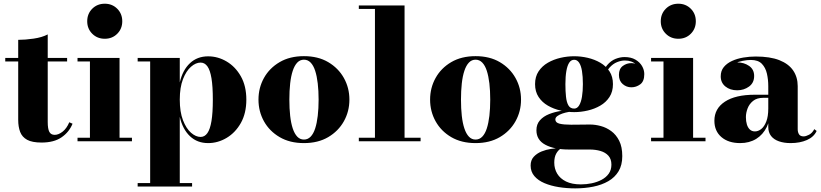

<svg xmlns="http://www.w3.org/2000/svg" viewBox="-20 -780 4534 1060"><path d="M209.5 7Q157.5 7 129.8 -8.2Q102 -23.5 91.2 -51.8Q80.5 -80 80.5 -118.5V-560Q119.5 -560 165.8 -566.8Q212 -573.5 243.5 -590V-106.5Q243.5 -69 252.2 -52.2Q261 -35.5 282 -35.5Q303 -35.5 325.5 -53Q348 -70.5 362.5 -105L380.5 -97Q362 -51 320 -22Q278 7 209.5 7ZM9 -440.5V-460H350.5V-440.5Z M558.5 -566Q517 -566 489.2 -593.8Q461.5 -621.5 461.5 -662.5Q461.5 -704 489.2 -731.8Q517 -759.5 558.5 -759.5Q599.5 -759.5 627.2 -731.8Q655 -704 655 -662.5Q655 -621.5 627.5 -593.8Q600 -566 558.5 -566ZM640 -460V-19.5H708.5V0H408V-19.5H476.5V-440.5H408V-460Z M740 250V230.5H809V-440.5H740V-460H972.5V-325Q988.5 -393.5 1028.8 -431.2Q1069 -469 1129 -469Q1183 -469 1231.2 -440.5Q1279.5 -412 1309.8 -358.5Q1340 -305 1340 -230Q1340 -155 1309.8 -101.2Q1279.5 -47.5 1231.2 -18.8Q1183 10 1129 10Q1069 10 1028.8 -28Q988.5 -66 972.5 -135V230.5H1040.5V250ZM1087.5 -24Q1110 -24 1125 -45.2Q1140 -66.5 1147.5 -111.8Q1155 -157 1155 -230Q1155 -303 1147.5 -348Q1140 -393 1125 -413.8Q1110 -434.5 1087.5 -434.5Q1061 -434.5 1034.5 -411.5Q1008 -388.5 990.2 -343Q972.5 -297.5 972.5 -230Q972.5 -162 990.2 -116.2Q1008 -70.5 1034.5 -47.2Q1061 -24 1087.5 -24Z M1658 10Q1580 10 1523.8 -23Q1467.5 -56 1437.2 -110.5Q1407 -165 1407 -230Q1407 -295 1437.2 -349.5Q1467.5 -404 1523.8 -437Q1580 -470 1658 -470Q1736 -470 1792 -437Q1848 -404 1878.5 -349.5Q1909 -295 1909 -230Q1909 -165 1878.5 -110.5Q1848 -56 1792 -23Q1736 10 1658 10ZM1658 -9.5Q1679.5 -9.5 1695 -25.5Q1710.5 -41.5 1720 -70.8Q1729.5 -100 1734.2 -140.5Q1739 -181 1739 -230Q1739 -279 1734.2 -319.5Q1729.5 -360 1720 -389.2Q1710.5 -418.5 1695 -434.5Q1679.5 -450.5 1658 -450.5Q1636.5 -450.5 1621.2 -434.5Q1606 -418.5 1596.2 -389.2Q1586.5 -360 1582 -319.5Q1577.5 -279 1577.5 -230Q1577.5 -181 1582 -140.5Q1586.5 -100 1596.2 -70.8Q1606 -41.5 1621.2 -25.5Q1636.5 -9.5 1658 -9.5Z M2213.5 -750V-19.5H2302V0H1961V-19.5H2050V-730.5H1961V-750Z M2605.5 10Q2527.5 10 2471.2 -23Q2415 -56 2384.8 -110.5Q2354.5 -165 2354.5 -230Q2354.5 -295 2384.8 -349.5Q2415 -404 2471.2 -437Q2527.5 -470 2605.5 -470Q2683.5 -470 2739.5 -437Q2795.5 -404 2826 -349.5Q2856.5 -295 2856.5 -230Q2856.5 -165 2826 -110.5Q2795.5 -56 2739.5 -23Q2683.5 10 2605.5 10ZM2605.5 -9.5Q2627 -9.5 2642.5 -25.5Q2658 -41.5 2667.5 -70.8Q2677 -100 2681.8 -140.5Q2686.5 -181 2686.5 -230Q2686.5 -279 2681.8 -319.5Q2677 -360 2667.5 -389.2Q2658 -418.5 2642.5 -434.5Q2627 -450.5 2605.5 -450.5Q2584 -450.5 2568.8 -434.5Q2553.5 -418.5 2543.8 -389.2Q2534 -360 2529.5 -319.5Q2525 -279 2525 -230Q2525 -181 2529.5 -140.5Q2534 -100 2543.8 -70.8Q2553.5 -41.5 2568.8 -25.5Q2584 -9.5 2605.5 -9.5Z M3155.5 260Q3108.5 260 3064.8 253Q3021 246 2986 231.2Q2951 216.5 2930.2 192.2Q2909.5 168 2909.5 134Q2909.5 104 2927 85.2Q2944.5 66.5 2970 56.2Q2995.5 46 3021.2 42.2Q3047 38.5 3064 38.5H3078.5Q3061.5 48.5 3050.8 68Q3040 87.5 3040 118Q3040 151.5 3056.2 178.8Q3072.5 206 3105 222Q3137.5 238 3187 238Q3217.5 238 3247.2 231.8Q3277 225.5 3301.5 212.5Q3326 199.5 3340.8 178.8Q3355.5 158 3355.5 129Q3355.5 98 3339 79.8Q3322.5 61.5 3295.2 53.5Q3268 45.5 3235.5 45.5Q3225 45.5 3201.8 45.5Q3178.5 45.5 3155.2 45.5Q3132 45.5 3121 45.5Q3040 45.5 2990.8 19.2Q2941.5 -7 2941.5 -61Q2941.5 -94 2960.8 -115.8Q2980 -137.5 3011.2 -150Q3042.5 -162.5 3079.5 -168Q3116.5 -173.5 3152 -173.5L3151 -165Q3137.5 -165 3119.8 -162Q3102 -159 3085 -153.2Q3068 -147.5 3057 -139.2Q3046 -131 3046 -120.5Q3046 -103 3069 -97.2Q3092 -91.5 3133 -91.5Q3150.5 -91.5 3169.2 -91.8Q3188 -92 3206 -92.2Q3224 -92.5 3238 -92.5Q3266 -92.5 3296.8 -84.2Q3327.5 -76 3354.5 -56.2Q3381.5 -36.5 3398.5 -2.8Q3415.5 31 3415.5 82Q3415.5 131.5 3395 165.5Q3374.5 199.5 3338.5 220.2Q3302.5 241 3255.5 250.5Q3208.5 260 3155.5 260ZM3150 -161Q3112.5 -161 3074.5 -169.8Q3036.5 -178.5 3004.8 -196.8Q2973 -215 2953.5 -244.5Q2934 -274 2934 -315.5Q2934 -357 2953.5 -386.2Q2973 -415.5 3004.8 -433.8Q3036.5 -452 3074.5 -460.8Q3112.5 -469.5 3150 -469.5Q3187 -469.5 3224.8 -460.8Q3262.5 -452 3294 -433.8Q3325.5 -415.5 3344.8 -386.2Q3364 -357 3364 -315.5Q3364 -274 3344.8 -244.5Q3325.5 -215 3294 -196.8Q3262.5 -178.5 3224.8 -169.8Q3187 -161 3150 -161ZM3150 -180.5Q3166.5 -180.5 3177.2 -198Q3188 -215.5 3193 -246Q3198 -276.5 3198 -315.5Q3198 -358 3193 -388Q3188 -418 3177.2 -434Q3166.5 -450 3150 -450Q3133 -450 3122.5 -434Q3112 -418 3106.8 -388Q3101.5 -358 3101.5 -315.5Q3101.5 -276.5 3104.8 -246Q3108 -215.5 3118.2 -198Q3128.5 -180.5 3150 -180.5ZM3465.5 -298Q3438.5 -298 3417.8 -316Q3397 -334 3397 -366.5Q3397 -400 3418.2 -415.8Q3439.5 -431.5 3465.5 -431.5Q3489.5 -431.5 3512.8 -415.8Q3536 -400 3536 -371H3516.5Q3516.5 -401 3492.5 -423.5Q3468.5 -446 3429.5 -446Q3409.5 -446 3386.8 -437Q3364 -428 3344.2 -405.8Q3324.5 -383.5 3314.5 -343.5L3301 -353.5Q3311 -396 3332 -420.5Q3353 -445 3378.5 -455Q3404 -465 3428 -465Q3463.5 -465 3487.8 -451Q3512 -437 3524.5 -415.5Q3537 -394 3537 -371Q3537 -331 3514.8 -314.5Q3492.5 -298 3465.5 -298Z M3725 -566Q3683.5 -566 3655.8 -593.8Q3628 -621.5 3628 -662.5Q3628 -704 3655.8 -731.8Q3683.5 -759.5 3725 -759.5Q3766 -759.5 3793.8 -731.8Q3821.5 -704 3821.5 -662.5Q3821.5 -621.5 3794 -593.8Q3766.5 -566 3725 -566ZM3806.5 -460V-19.5H3875V0H3574.5V-19.5H3643V-440.5H3574.5V-460Z M4345 10Q4308.5 10 4280.5 0.2Q4252.5 -9.5 4237 -29.2Q4221.5 -49 4221.5 -79.5V-304.5Q4221.5 -340.5 4214 -373.5Q4206.5 -406.5 4186 -427.8Q4165.5 -449 4125.5 -449Q4105 -449 4080.5 -444.2Q4056 -439.5 4034 -429Q4012 -418.5 3997.8 -401.2Q3983.5 -384 3983.5 -358.5H3960Q3960 -392.5 3986.8 -414Q4013.5 -435.5 4050 -435.5Q4087.5 -435.5 4115.5 -416.2Q4143.5 -397 4143.5 -360.5Q4143.5 -322.5 4115.2 -302Q4087 -281.5 4050 -281.5Q4010.5 -281.5 3984.8 -302.5Q3959 -323.5 3959 -358.5Q3959 -389 3976 -409.8Q3993 -430.5 4021.2 -443.5Q4049.5 -456.5 4083.5 -462.2Q4117.5 -468 4152 -468Q4231.5 -468 4282.8 -447.8Q4334 -427.5 4359 -390.8Q4384 -354 4384 -304.5V-67Q4384 -50 4391.2 -38.5Q4398.5 -27 4417 -27Q4429 -27 4446.8 -36.2Q4464.5 -45.5 4475.5 -67L4488.5 -57Q4473.5 -24 4435 -7Q4396.5 10 4345 10ZM4066.5 10Q4001.5 10 3962.8 -23.2Q3924 -56.5 3924 -113.5Q3924 -180.5 3982.2 -218.8Q4040.5 -257 4147 -257H4268V-240H4194Q4159 -240 4138 -223.2Q4117 -206.5 4107.5 -181.8Q4098 -157 4098 -133.5Q4098 -110 4103.5 -92.5Q4109 -75 4120 -64.8Q4131 -54.5 4148 -54.5Q4166 -54.5 4182.8 -67.8Q4199.5 -81 4210.5 -109Q4221.5 -137 4221.5 -181H4234.5Q4234.5 -122.5 4213.5 -79.5Q4192.5 -36.5 4154.8 -13.2Q4117 10 4066.5 10Z"/></svg>

Font: Bodoni Moda 11pt ExtraBold
Style: Regular
Weight: 800
Designer: Owen Earl
Foundry: indestructible type
Version: Version 2.004